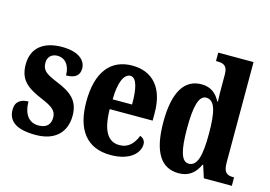

<svg xmlns="http://www.w3.org/2000/svg" viewBox="-100 -958 1641 1166"><g transform="rotate(15 721.0 -375.0)"><path d="M197 10C321 10 385 -58 385 -161C385 -258 329 -298 240 -334C164 -365 142 -384 142 -429C142 -467 167 -489 203 -489C248 -489 283 -454 283 -387C341 -387 367 -410 367 -453C367 -501 324 -548 216 -548C104 -548 29 -496 29 -389C29 -294 77 -254 177 -212C244 -184 274 -163 274 -120C274 -80 254 -50 199 -50C142 -50 104 -92 104 -175C60 -175 23 -156 23 -103C23 -36 67 10 197 10Z M668 10C795 10 846 -53 846 -105C846 -128 831 -143 813 -149C794 -100 762 -62 705 -62C632 -62 594 -123 592 -258H862V-307C862 -465 784 -549 658 -549C522 -549 443 -453 443 -265C443 -91 517 10 668 10ZM716 -320H594C595 -427 622 -486 662 -486C700 -486 717 -423 716 -320Z M1096 10C1160 10 1199 -23 1224 -78H1228L1253 0H1429V-53H1422C1381 -53 1362 -69 1362 -130V-760H1140V-707H1148C1183 -707 1213 -700 1213 -644V-583C1213 -544 1213 -503 1215 -472H1211C1188 -516 1154 -548 1093 -548C988 -548 927 -460 927 -267C927 -75 988 10 1096 10ZM1141 -62C1094 -62 1076 -130 1076 -268C1076 -403 1094 -477 1141 -477C1197 -477 1213 -403 1213 -269C1213 -135 1196 -62 1141 -62Z"/></g></svg>

Font: Noto Serif Armenian ExtraCondensed ExtraBold
Style: Regular
Weight: 800
Width: 2
Designer: Monotype Design Team
Foundry: Monotype Imaging Inc.
Version: Version 2.008